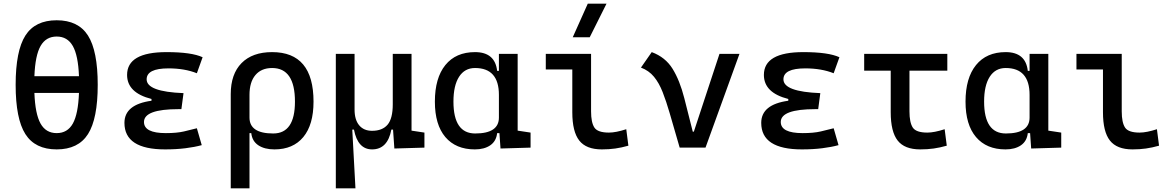

<svg xmlns="http://www.w3.org/2000/svg" viewBox="-20 -815 6485 1060"><path d="M293 9.8Q173.8 9.8 120.1 -74.7Q66.4 -159.2 66.4 -346.7Q66.4 -534.2 120.1 -618.7Q173.8 -703.1 293 -703.1Q412.1 -703.1 465.8 -618.7Q519.5 -534.2 519.5 -346.7Q519.5 -159.2 465.8 -74.7Q412.1 9.8 293 9.8ZM293 -613.3Q233.9 -613.3 204.1 -561.3Q174.3 -509.3 169.9 -394.5H416Q411.6 -509.3 381.8 -561.3Q352.1 -613.3 293 -613.3ZM293 -80.1Q352.5 -80.1 382.1 -132.8Q411.6 -185.5 416 -301.8H169.9Q174.3 -185.5 203.9 -132.8Q233.4 -80.1 293 -80.1Z M891.6 9.8Q667 9.8 667 -136.7Q667 -238.3 816.4 -258.8V-268.6Q681.6 -302.7 681.6 -401.4Q681.6 -527.3 899.4 -527.3Q1037.6 -527.3 1098.6 -499L1066.9 -410.6Q999.5 -437.5 910.2 -437.5Q789.6 -437.5 789.6 -377Q789.6 -308.6 993.2 -300.8L981.4 -212.4H965.8Q774.9 -212.4 774.9 -141.6Q774.9 -80.1 895.5 -80.1Q956.1 -80.1 995.8 -89.4Q1035.6 -98.6 1066.9 -106.9L1093.8 -13.7Q1054.7 -2.9 1003.7 3.4Q952.6 9.8 891.6 9.8Z M1253.9 224.6V-295.4Q1253.9 -406.2 1313.7 -466.8Q1373.5 -527.3 1482.4 -527.3Q1710.9 -527.3 1710.9 -253.9Q1710.9 -126.5 1654.5 -58.3Q1598.1 9.8 1495.1 9.8Q1440.4 9.8 1406.2 -12.9Q1372.1 -35.6 1367.2 -80.1H1357.4V224.6ZM1482.4 -439.5Q1422.9 -439.5 1390.1 -400.6Q1357.4 -361.8 1357.4 -291V-166Q1357.4 -78.1 1488.3 -78.1Q1608.4 -78.1 1608.4 -253.9Q1608.4 -439.5 1482.4 -439.5Z M1834 224.6V-517.6H1937.5V-210Q1937.5 -153.8 1962.9 -123.3Q1988.3 -92.8 2034.2 -92.8Q2090.8 -92.8 2119.6 -126.5Q2148.4 -160.2 2148.4 -239.3V-517.6H2252V-93.8L2323.2 -83V0L2157.2 4.9L2149.9 -99.6H2140.6Q2120.1 9.8 2034.2 9.8Q1955.1 9.8 1934.1 -99.6H1924.8L1942.4 224.6Z M2601.6 9.8Q2496.6 9.8 2438.7 -58.3Q2380.9 -126.5 2380.9 -253.9Q2380.9 -384.3 2438.7 -455.8Q2496.6 -527.3 2602.5 -527.3Q2712.9 -527.3 2724.6 -423.8H2734.4V-517.6H2837.9V-93.8L2909.2 -83V0L2743.2 4.9L2737.3 -80.1H2724.6Q2719.7 -35.6 2686.8 -12.9Q2653.8 9.8 2601.6 9.8ZM2483.4 -253.9Q2483.4 -78.1 2603.5 -78.1Q2734.4 -78.1 2734.4 -166V-291Q2734.4 -439.5 2602.5 -439.5Q2545.4 -439.5 2514.4 -391.1Q2483.4 -342.8 2483.4 -253.9Z M3302.7 9.8Q3216.3 9.8 3178 -39.1Q3139.6 -87.9 3139.6 -195.3V-431.6H2993.2V-517.6H3243.2V-200.2Q3243.2 -138.7 3261.5 -110.8Q3279.8 -83 3341.8 -83Q3379.9 -83 3437.5 -101.6L3449.2 -10.7Q3411.6 0 3377 4.9Q3342.3 9.8 3302.7 9.8ZM3142.1 -609.4 3225.1 -794.9H3328.6L3235.8 -609.4Z M3732.4 0 3677.2 -190.4Q3658.2 -255.9 3638.4 -306.4Q3618.7 -356.9 3590.6 -391.1Q3562.5 -425.3 3518.6 -441.9L3578.1 -527.3Q3653.3 -499.5 3693.1 -435.3Q3732.9 -371.1 3757.8 -273.4L3804.7 -87.9H3810.5L3952.1 -517.6H4062.5L3875 0Z M4407.2 9.8Q4182.6 9.8 4182.6 -136.7Q4182.6 -238.3 4332 -258.8V-268.6Q4197.3 -302.7 4197.3 -401.4Q4197.3 -527.3 4415 -527.3Q4553.2 -527.3 4614.3 -499L4582.5 -410.6Q4515.1 -437.5 4425.8 -437.5Q4305.2 -437.5 4305.2 -377Q4305.2 -308.6 4508.8 -300.8L4497.1 -212.4H4481.4Q4290.5 -212.4 4290.5 -141.6Q4290.5 -80.1 4411.1 -80.1Q4471.7 -80.1 4511.5 -89.4Q4551.3 -98.6 4582.5 -106.9L4609.4 -13.7Q4570.3 -2.9 4519.3 3.4Q4468.3 9.8 4407.2 9.8Z M5060.5 9.8Q4974.1 9.8 4935.8 -39.1Q4897.5 -87.9 4897.5 -195.3V-424.8H4751V-517.6H5210V-424.8H5001V-200.2Q5001 -138.7 5019.3 -110.8Q5037.6 -83 5099.6 -83Q5137.7 -83 5195.3 -101.6L5207 -10.7Q5169.4 0 5134.8 4.9Q5100.1 9.8 5060.5 9.8Z M5531.2 9.8Q5426.3 9.8 5368.4 -58.3Q5310.5 -126.5 5310.5 -253.9Q5310.5 -384.3 5368.4 -455.8Q5426.3 -527.3 5532.2 -527.3Q5642.6 -527.3 5654.3 -423.8H5664.1V-517.6H5767.6V-93.8L5838.9 -83V0L5672.9 4.9L5667 -80.1H5654.3Q5649.4 -35.6 5616.5 -12.9Q5583.5 9.8 5531.2 9.8ZM5413.1 -253.9Q5413.1 -78.1 5533.2 -78.1Q5664.1 -78.1 5664.1 -166V-291Q5664.1 -439.5 5532.2 -439.5Q5475.1 -439.5 5444.1 -391.1Q5413.1 -342.8 5413.1 -253.9Z M6232.4 9.8Q6146 9.8 6107.7 -39.1Q6069.3 -87.9 6069.3 -195.3V-431.6H5922.9V-517.6H6172.9V-200.2Q6172.9 -138.7 6191.2 -110.8Q6209.5 -83 6271.5 -83Q6309.6 -83 6367.2 -101.6L6378.9 -10.7Q6341.3 0 6306.6 4.9Q6272 9.8 6232.4 9.8Z"/></svg>

Font: Caskaydia Cove
Style: Regular
Weight: 400
Monospace: yes
Designer: Aaron Bell
Foundry: Saja Typeworks
Version: Version 4.300; ttfautohint (v1.8.3)